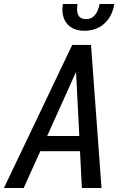

<svg xmlns="http://www.w3.org/2000/svg" viewBox="-44 -934 588 954"><path d="M190.4 -258.3H350.1L334 -573.7H332.5ZM353.5 -182.6H156.2L73.7 0H-24.4L314.9 -710.9H408.2L460.4 0H362.8ZM268.6 -914.1H341.3Q328.6 -838.9 383.8 -838.9Q411.1 -838.9 428.2 -859.9Q445.3 -880.9 450.7 -914.1H523.9Q513.7 -851.6 474.1 -816.4Q434.6 -781.2 376 -781.2Q317.4 -781.2 288.1 -817.4Q258.8 -853.5 268.6 -914.1Z"/></svg>

Font: RobotoCondensed-Italic
Style: Italic
Weight: 400
Designer: Google
Version: Version 1.200311; 2013